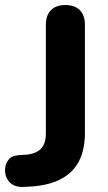

<svg xmlns="http://www.w3.org/2000/svg" viewBox="-35 -734 427 762"><path d="M57 8Q23 9 4 -10Q-15 -29 -15 -59Q-15 -82 -1.5 -99.5Q12 -117 38 -118L67 -120Q107 -123 127 -143Q147 -163 147 -204V-635Q147 -673 167 -693.5Q187 -714 224 -714Q262 -714 282 -693.5Q302 -673 302 -635V-206Q302 -140 278.5 -94.5Q255 -49 208 -24Q161 1 92 6Z"/></svg>

Font: Nunito ExtraLight ExtraBold
Style: Regular
Weight: 800
Version: Version 3.602